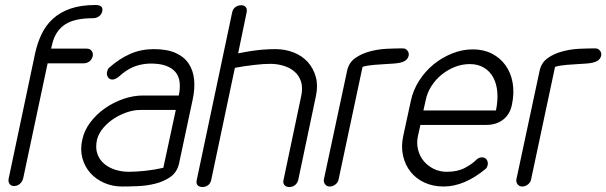

<svg xmlns="http://www.w3.org/2000/svg" viewBox="-20 -748 2431 770"><path d="M121 -535Q130 -576 147 -611.5Q164 -647 192.5 -673Q221 -699 263 -713.5Q305 -728 364 -728Q378 -728 385.5 -722Q393 -716 390 -703Q388 -691 377.5 -683Q367 -675 353 -675Q279 -675 241 -650Q203 -625 190 -574L185 -553H327Q341 -553 347.5 -544Q354 -535 352 -524Q349 -510 339 -502Q329 -494 315 -494H171L73 -33Q70 -20 60 -11Q50 -2 36 -2Q24 -2 18 -11Q12 -20 15 -33Z M697 -365Q703 -393 700.5 -417Q698 -441 684.5 -458Q671 -475 645 -484.5Q619 -494 577 -493Q541 -491 512.5 -478.5Q484 -466 456 -440Q450 -435 443 -432Q436 -429 431 -429Q419 -429 413 -438.5Q407 -448 409 -459Q412 -471 417 -476Q459 -513 502.5 -532Q546 -551 597 -551Q650 -551 684.5 -535.5Q719 -520 737 -492.5Q755 -465 758.5 -428.5Q762 -392 753 -350L698 -92Q690 -57 663.5 -38.5Q637 -20 603 -11.5Q569 -3 533 -1.5Q497 0 470 0Q431 0 398 -14.5Q365 -29 342.5 -54Q320 -79 310.5 -113.5Q301 -148 310 -188Q318 -225 342 -257Q366 -289 400 -313Q434 -337 474 -351Q514 -365 554 -365ZM685 -307H542Q517 -307 490 -298Q463 -289 438.5 -273.5Q414 -258 395 -236Q376 -214 369 -188Q362 -155 370.5 -131Q379 -107 398 -91Q417 -75 443 -67Q469 -59 497 -59Q525 -59 562.5 -63Q600 -67 635 -75Z M911 -698Q914 -712 924 -719.5Q934 -727 948 -727Q959 -727 965.5 -719.5Q972 -712 969 -698L935 -534Q965 -540 988 -543.5Q1011 -547 1028.5 -548.5Q1046 -550 1059.5 -550.5Q1073 -551 1084 -551Q1124 -551 1158 -537.5Q1192 -524 1214.5 -499Q1237 -474 1246.5 -439.5Q1256 -405 1247 -363L1176 -26Q1173 -14 1163.5 -6Q1154 2 1140 2Q1127 2 1120.5 -6Q1114 -14 1117 -26L1188 -363Q1195 -396 1187.5 -420Q1180 -444 1162 -460Q1144 -476 1118 -484Q1092 -492 1064 -492Q1037 -492 998.5 -487.5Q960 -483 922 -476L827 -26Q824 -12 814 -5Q804 2 793 2Q779 2 772.5 -5Q766 -12 769 -26Z M1338 -29Q1336 -17 1325.5 -8.5Q1315 0 1302 0Q1291 0 1284 -8.5Q1277 -17 1279 -29L1372 -464Q1379 -497 1404.5 -515Q1430 -533 1464 -542Q1498 -551 1533.5 -552.5Q1569 -554 1596 -554Q1607 -554 1614 -545Q1621 -536 1619 -525Q1616 -513 1607.5 -506.5Q1599 -500 1586.5 -497Q1574 -494 1558 -493L1526 -491Q1509 -490 1482 -488Q1455 -486 1434 -480Z M1678 -305H1969Q1977 -344 1974.5 -377.5Q1972 -411 1958.5 -436.5Q1945 -462 1921 -476.5Q1897 -491 1864 -491Q1833 -491 1804 -479.5Q1775 -468 1751 -448.5Q1727 -429 1710 -402.5Q1693 -376 1687 -345ZM1891 -108Q1901 -117 1913 -117Q1925 -117 1931.5 -108Q1938 -99 1936 -87Q1934 -77 1929 -72Q1843 0 1759 0Q1717 0 1683 -15.5Q1649 -31 1627 -58.5Q1605 -86 1596.5 -123Q1588 -160 1597 -202L1628 -345Q1637 -387 1661 -424.5Q1685 -462 1718.5 -489.5Q1752 -517 1793 -533.5Q1834 -550 1876 -550Q1919 -550 1952.5 -533Q1986 -516 2007.5 -486Q2029 -456 2036 -415.5Q2043 -375 2033 -328Q2025 -289 1997.5 -268Q1970 -247 1930 -247H1666L1656 -202Q1650 -174 1656.5 -148Q1663 -122 1679 -102.5Q1695 -83 1719 -71Q1743 -59 1772 -59Q1815 -59 1845 -75Q1875 -91 1891 -108Z M2110 -29Q2108 -17 2097.5 -8.5Q2087 0 2074 0Q2063 0 2056 -8.5Q2049 -17 2051 -29L2144 -464Q2151 -497 2176.5 -515Q2202 -533 2236 -542Q2270 -551 2305.5 -552.5Q2341 -554 2368 -554Q2379 -554 2386 -545Q2393 -536 2391 -525Q2388 -513 2379.5 -506.5Q2371 -500 2358.5 -497Q2346 -494 2330 -493L2298 -491Q2281 -490 2254 -488Q2227 -486 2206 -480Z"/></svg>

Font: VDS
Style: Thin Italic
Weight: 100
Width: 0
Designer: artmaker
Foundry: artmaker
Version: Version 1.000 2012 initial release